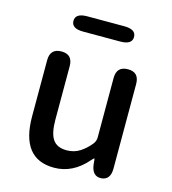

<svg xmlns="http://www.w3.org/2000/svg" viewBox="-113 -842 845 946"><g transform="rotate(15 310.0 -368.5)"><path d="M249 13Q80 13 80 -204V-490Q80 -550 138 -550Q195 -550 195 -490V-218Q195 -148 216.5 -117Q238 -86 287 -86Q325 -86 354.5 -105Q384 -124 407 -153Q419 -168 419 -187V-490Q419 -550 477 -550Q534 -550 534 -490V-59Q534 0 487 3Q441 5 434 -54L432 -76Q431 -83 429.5 -83Q428 -83 417 -71Q345 13 249 13ZM215 -672Q155 -672 155 -711Q155 -750 215 -750H404Q464 -750 464 -711Q464 -672 404 -672Z"/></g></svg>

Font: Resource Han Rounded TW Medium
Style: Regular
Weight: 500
Designer: Cyano Hao (round all glyphs); Ryoko NISHIZUKA 西塚涼子 (kana, bopomofo & ideographs); Paul D. Hunt (Latin, Greek & Cyrillic)
Foundry: Cyano Hao
Version: 0.990